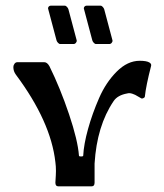

<svg xmlns="http://www.w3.org/2000/svg" viewBox="-20 -656 577 676"><path d="M175 -13Q177 -43 177 -54Q177 -71 175 -85Q159 -228 36 -393Q27 -405 27 -420Q27 -426 31 -431.5Q35 -437 41 -437H136Q146 -437 154 -423Q192 -346 223 -254Q254 -162 258 -108Q258 -105 265.5 -105Q273 -105 273 -108Q275 -148 290 -202Q305 -256 329 -311Q353 -366 391 -404Q429 -442 472 -442Q496 -442 506 -436Q514 -431 512 -424Q494 -354 490 -316Q490 -313 485 -310.5Q480 -308 477 -310Q473 -312 466.5 -316Q460 -320 456 -322Q452 -324 446 -326Q440 -328 435 -328Q431 -328 428 -327Q394 -321 380 -300Q321 -213 313 -80Q313 -69 313 -54Q313 -44 313 -30Q313 -16 313 -13Q313 0 303 0H185Q175 0 175 -13ZM276 -623Q274 -628 277 -632Q280 -636 285 -636H334Q338 -636 342 -631.5Q346 -627 347 -623L376 -514Q377 -510 373.5 -505.5Q370 -501 365 -501H318Q314 -501 310 -505.5Q306 -510 305 -514ZM150 -623Q148 -628 151 -632Q154 -636 159 -636H208Q212 -636 216 -631.5Q220 -627 221 -623L250 -514Q251 -510 247.5 -505.5Q244 -501 239 -501H192Q188 -501 184 -505.5Q180 -510 179 -514Z"/></svg>

Font: Triodion Unicode
Style: Normal
Weight: 400
Version: Version 1.1